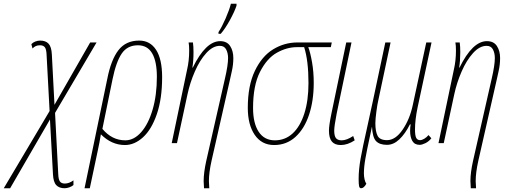

<svg xmlns="http://www.w3.org/2000/svg" viewBox="-136 -762 2723 1022"><path d="M128 -171 112 -470Q111 -499 103 -510Q95 -521 77 -521Q64 -521 55 -517Q46 -513 37 -504L31 -527Q39 -536 52 -541Q65 -546 78 -546Q107 -546 122.5 -529.5Q138 -513 140 -472L154 -204L344 -536H378L157 -161L174 164Q175 193 183 204Q191 215 209 215Q232 215 255 198V223Q247 230 233.5 235Q220 240 208 240Q179 240 163.5 223.5Q148 207 146 166L130 -126L-82 240H-116Z M435 -342Q455 -444 494.5 -495Q534 -546 605 -546Q663 -546 695 -496.5Q727 -447 727 -351Q727 -237 699 -155Q671 -73 625.5 -31.5Q580 10 529 10Q458 10 401 -47Q393 1 385 37L342 240H314ZM699 -353Q699 -435 674 -478Q649 -521 598 -521Q542 -521 512 -477Q482 -433 463 -340L409 -76Q460 -15 531 -15Q577 -15 615.5 -58.5Q654 -102 676.5 -179Q699 -256 699 -353Z M948 202Q948 157 962 94L1061 -342Q1078 -415 1078 -453Q1078 -479 1068 -498.5Q1058 -518 1034 -518Q997 -518 962 -479.5Q927 -441 901 -381Q875 -321 862 -260L806 0H778L860 -392Q871 -439 871 -493Q871 -520 868 -536H891Q894 -515 894 -484Q894 -438 888 -402H890Q959 -543 1036 -543Q1072 -543 1089 -517Q1106 -491 1106 -453Q1106 -418 1098 -383Q1090 -348 1089 -342L990 94Q976 157 976 202Q976 214 978 240H950Q948 214 948 202ZM1027 -591Q1045 -618 1065 -664Q1085 -710 1093 -742H1123V-732Q1112 -699 1087.5 -654.5Q1063 -610 1039 -582H1027Z M1183 -188Q1183 -306 1220.5 -384.5Q1258 -463 1318 -499.5Q1378 -536 1447 -536H1630L1625 -511H1505Q1516 -482 1525 -430.5Q1534 -379 1534 -321Q1534 -226 1509 -151Q1484 -76 1436.5 -33Q1389 10 1323 10Q1257 10 1220 -44Q1183 -98 1183 -188ZM1506 -320Q1506 -439 1483 -511H1444Q1391 -511 1338 -481.5Q1285 -452 1248 -379.5Q1211 -307 1211 -187Q1211 -106 1241 -60.5Q1271 -15 1327 -15Q1382 -15 1422 -52Q1462 -89 1484 -158Q1506 -227 1506 -320Z M1615 -67Q1615 -94 1628 -157L1707 -536H1735L1656 -157Q1643 -90 1643 -67Q1643 -38 1652.5 -26.5Q1662 -15 1683 -15Q1709 -15 1744 -38L1752 -15Q1714 10 1678 10Q1646 10 1630.5 -8.5Q1615 -27 1615 -67Z M1773 190Q1773 141 1783.5 82Q1794 23 1820 -92L1849 -225L1915 -536H1943L1877 -225Q1873 -209 1867.5 -168.5Q1862 -128 1862 -106Q1862 -62 1874 -39Q1886 -16 1924 -16Q1969 -16 2007 -71.5Q2045 -127 2061 -202L2133 -536H2161L2087 -191Q2073 -124 2073 -73Q2073 -40 2079.5 -28Q2086 -16 2100 -16Q2110 -16 2122.5 -23.5Q2135 -31 2145 -43L2160 -26Q2147 -9 2128.5 0Q2110 9 2098 9Q2071 9 2059 -11.5Q2047 -32 2047 -65Q2047 -84 2050 -100H2046Q2021 -50 1990 -20.5Q1959 9 1924 9Q1885 9 1866 -10.5Q1847 -30 1844 -88Q1836 -48 1831 -27Q1817 37 1809 82Q1801 127 1801 161Q1801 177 1804.5 192.5Q1808 208 1814 216Q1801 240 1786 240Q1778 240 1775.5 229.5Q1773 219 1773 190Z M2368 202Q2368 157 2382 94L2481 -342Q2498 -415 2498 -453Q2498 -479 2488 -498.5Q2478 -518 2454 -518Q2417 -518 2382 -479.5Q2347 -441 2321 -381Q2295 -321 2282 -260L2226 0H2198L2280 -392Q2291 -439 2291 -493Q2291 -520 2288 -536H2311Q2314 -515 2314 -484Q2314 -438 2308 -402H2310Q2379 -543 2456 -543Q2492 -543 2509 -517Q2526 -491 2526 -453Q2526 -418 2518 -383Q2510 -348 2509 -342L2410 94Q2396 157 2396 202Q2396 214 2398 240H2370Q2368 214 2368 202Z"/></svg>

Font: Noto Serif CondThin
Style: Italic
Weight: 250
Width: 3
Italic angle: -12°
Designer: Monotype Design Team
Foundry: Monotype Imaging Inc.
Version: Version 1.001